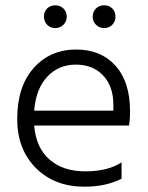

<svg xmlns="http://www.w3.org/2000/svg" viewBox="-20 -700 559 725"><path d="M439 -25Q379 5 299 5Q186 5 115.5 -65.5Q45 -136 45 -251Q45 -373 107 -443Q169 -513 268 -513Q361 -513 416 -452Q471 -391 471 -280Q471 -246 467 -226H109Q116 -142 167 -97.5Q218 -53 302 -53Q388 -53 439 -87ZM266 -456Q202 -456 159 -411Q116 -366 109 -282H408V-305Q408 -374 369.5 -415Q331 -456 266 -456ZM416 -637Q416 -619 404 -606.5Q392 -594 373 -594Q355 -594 342.5 -606.5Q330 -619 330 -637Q330 -656 342.5 -668Q355 -680 373 -680Q392 -680 404 -668Q416 -656 416 -637ZM232 -637Q232 -619 219.5 -606.5Q207 -594 189 -594Q170 -594 158 -606.5Q146 -619 146 -637Q146 -656 158 -668Q170 -680 189 -680Q207 -680 219.5 -668Q232 -656 232 -637Z"/></svg>

Font: Hind Madurai Light
Style: Regular
Weight: 300
Designer: Jyotish Sonowal
Foundry: Indian Type Foundry
Version: Version 1.001;PS 1.0;hotconv 1.0.86;makeotf.lib2.5.63406; tt